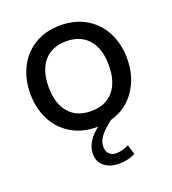

<svg xmlns="http://www.w3.org/2000/svg" viewBox="-130 -598 810 905"><g transform="rotate(-20 275.0 -146.0)"><path d="M270 106Q270 131 283 144Q296 157 318 157Q350 157 381 140L396 189Q360 208 313 208Q269 208 240.5 185.5Q212 163 212 122Q212 90 231.5 60.5Q251 31 280 10H275Q200 10 145 -23.5Q90 -57 61 -115Q32 -173 32 -245Q32 -317 61 -375Q90 -433 145 -466.5Q200 -500 275 -500Q349 -500 404.5 -466.5Q460 -433 489 -375Q518 -317 518 -245Q518 -155 472.5 -88Q427 -21 347 1Q309 30 289.5 55Q270 80 270 106ZM275 -70Q347 -70 386.5 -116Q426 -162 426 -245Q426 -328 386.5 -374Q347 -420 275 -420Q203 -420 163.5 -374Q124 -328 124 -245Q124 -162 163.5 -116Q203 -70 275 -70Z"/></g></svg>

Font: Cabin
Style: Regular
Weight: 400
Designer: Pablo Impallari
Foundry: Pablo Impallari. http://www.impallari.com Igino Marini. http://www.ikern.com
Version: Version 2.001